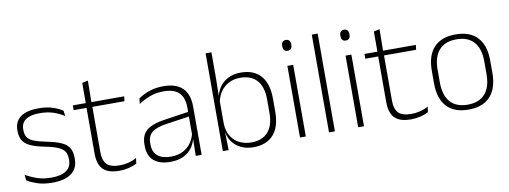

<svg xmlns="http://www.w3.org/2000/svg" viewBox="-57 -968 3407 1284"><g transform="rotate(-10 1646.5 -326.0)"><path d="M214.5 10Q156 10 113.5 -4.2Q71 -18.5 44 -35L39 -74.5Q75 -53.5 117 -39Q159 -24.5 214 -24.5Q278.5 -24.5 314 -48.5Q349.5 -72.5 349.5 -119V-127Q349.5 -157 337.5 -176.8Q325.5 -196.5 294.5 -210.5Q263.5 -224.5 206 -236Q144.5 -248 109 -264.5Q73.5 -281 58.5 -306.8Q43.5 -332.5 43.5 -371.5V-376Q43.5 -434 84.5 -465Q125.5 -496 208 -496Q264.5 -496 305 -482.2Q345.5 -468.5 370.5 -451L375 -414Q343.5 -435 303.2 -448.8Q263 -462.5 210 -462.5Q166 -462.5 138 -452Q110 -441.5 96.5 -422.2Q83 -403 83 -376V-371.5Q83 -340.5 95.2 -321.2Q107.5 -302 138.2 -289.8Q169 -277.5 222.5 -266.5Q286 -254.5 322.2 -237.5Q358.5 -220.5 373.5 -194.2Q388.5 -168 388.5 -128.5V-118.5Q388.5 -55.5 343.2 -22.8Q298 10 214.5 10Z M670 9.5Q618.5 9.5 586.8 -5.8Q555 -21 540 -52.2Q525 -83.5 525 -130.5V-459H564.5V-134.5Q564.5 -79 590.2 -52.5Q616 -26 677 -26Q707.5 -26 736.8 -33.2Q766 -40.5 792.5 -55.5L788 -18.5Q765 -6 733.8 1.8Q702.5 9.5 670 9.5ZM437.5 -443V-475.5H786.5L782.5 -443ZM525.5 -469.5V-612.5L565.5 -621L563.5 -469.5Z M1188.5 0 1191 -125 1189 -131.5V-290L1189.5 -328Q1189.5 -394.5 1156 -428.5Q1122.5 -462.5 1051.5 -462.5Q997.5 -462.5 954.2 -445.5Q911 -428.5 880 -407L884.5 -444Q901 -456 925.8 -468.2Q950.5 -480.5 983 -488.5Q1015.5 -496.5 1056 -496.5Q1101 -496.5 1133.8 -485Q1166.5 -473.5 1187.5 -451.8Q1208.5 -430 1218.5 -399Q1228.5 -368 1228.5 -328.5V0ZM1015 10Q942.5 10 903.2 -24.2Q864 -58.5 864 -124V-136.5Q864 -197.5 902 -229.8Q940 -262 1027 -274.5L1198.5 -300L1200.5 -269L1032.5 -244.5Q964 -234.5 933.8 -210Q903.5 -185.5 903.5 -138.5V-128Q903.5 -77 934.5 -50.5Q965.5 -24 1025 -24Q1073.5 -24 1108.2 -42.2Q1143 -60.5 1164.2 -91.8Q1185.5 -123 1192 -162L1202.5 -131H1193.5Q1188.5 -94 1167.5 -61.8Q1146.5 -29.5 1108.5 -9.8Q1070.5 10 1015 10Z M1579 10Q1530.5 10 1493 -8.8Q1455.5 -27.5 1433 -61.5Q1410.5 -95.5 1407.5 -141H1394.5L1410.5 -177.5Q1413 -126.5 1435.2 -92.2Q1457.5 -58 1493 -41Q1528.5 -24 1571.5 -24Q1645 -24 1684.5 -68.2Q1724 -112.5 1724 -197.5V-289.5Q1724 -374 1684.8 -418.5Q1645.5 -463 1570 -463Q1527 -463 1493.2 -445.2Q1459.5 -427.5 1437.8 -396Q1416 -364.5 1408.5 -322.5L1396 -354H1407.5Q1413.5 -393.5 1435 -425.8Q1456.5 -458 1493.2 -477.2Q1530 -496.5 1581 -496.5Q1670 -496.5 1716.8 -442.8Q1763.5 -389 1763.5 -287.5V-199Q1763.5 -97 1716.2 -43.5Q1669 10 1579 10ZM1372.5 0V-664H1412V-497.5L1410 -358.5L1410.5 -347V-140L1409 -126.5L1412 0Z M1896.5 0V-486.5H1936V0ZM1916.5 -585.5Q1901 -585.5 1893.2 -594.5Q1885.5 -603.5 1885.5 -620.5V-624.5Q1885.5 -641 1893.2 -650Q1901 -659 1916.5 -659Q1931.5 -659 1939.2 -650Q1947 -641 1947 -624.5V-620.5Q1947 -603 1939.2 -594.2Q1931.5 -585.5 1916.5 -585.5Z M2093.5 0V-664H2133.5V0Z M2291.5 0V-486.5H2331V0ZM2311.5 -585.5Q2296 -585.5 2288.2 -594.5Q2280.5 -603.5 2280.5 -620.5V-624.5Q2280.5 -641 2288.2 -650Q2296 -659 2311.5 -659Q2326.5 -659 2334.2 -650Q2342 -641 2342 -624.5V-620.5Q2342 -603 2334.2 -594.2Q2326.5 -585.5 2311.5 -585.5Z M2650.5 9.5Q2599 9.5 2567.2 -5.8Q2535.5 -21 2520.5 -52.2Q2505.5 -83.5 2505.5 -130.5V-459H2545V-134.5Q2545 -79 2570.8 -52.5Q2596.5 -26 2657.5 -26Q2688 -26 2717.2 -33.2Q2746.5 -40.5 2773 -55.5L2768.5 -18.5Q2745.5 -6 2714.2 1.8Q2683 9.5 2650.5 9.5ZM2418 -443V-475.5H2767L2763 -443ZM2506 -469.5V-612.5L2546 -621L2544 -469.5Z M3040 12Q2942.5 12 2892.2 -43Q2842 -98 2842 -201V-286.5Q2842 -389.5 2892.5 -444Q2943 -498.5 3040 -498.5Q3137 -498.5 3187.8 -444Q3238.5 -389.5 3238.5 -286.5V-201Q3238.5 -98 3187.8 -43Q3137 12 3040 12ZM3040 -21.5Q3117 -21.5 3157.8 -67.2Q3198.5 -113 3198.5 -199.5V-288Q3198.5 -374 3158 -419.5Q3117.5 -465 3040 -465Q2962.5 -465 2922 -419.5Q2881.5 -374 2881.5 -288V-199.5Q2881.5 -113 2922 -67.2Q2962.5 -21.5 3040 -21.5Z"/></g></svg>

Font: Anek Bangla Medium ExtraLight
Style: Regular
Weight: 250
Version: Version 1.003